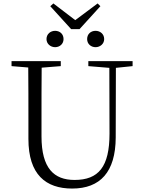

<svg xmlns="http://www.w3.org/2000/svg" viewBox="-20 -1080 832 1115"><path d="M300 -806C327 -806 349 -825 349 -853C349 -883 327 -901 300 -901C274 -901 250 -883 250 -853C250 -825 274 -806 300 -806ZM535 -806C561 -806 585 -825 585 -853C585 -883 561 -901 535 -901C508 -901 486 -883 486 -853C486 -825 508 -806 535 -806ZM290 -1060 272 -1044 393 -911H442L563 -1044L547 -1060L417 -963ZM493 -696 615 -686 616 -304C616 -111 552 -35 413 -35C294 -35 221 -102 221 -288V-389C221 -491 221 -589 222 -687L333 -696V-725H47V-696L144 -688C145 -589 145 -489 145 -389V-273C145 -66 246 15 399 15C562 15 651 -81 652 -281L653 -686L750 -696V-725H493Z"/></svg>

Font: Noto Serif JP Light
Style: Regular
Weight: 300
Designer: Ryoko NISHIZUKA 西塚涼子 (kana & ideographs); Frank Grießhammer (Latin, Greek & Cyrillic); Wenlong ZHANG 张文龙 (bopomofo); San
Foundry: Adobe
Version: Version 2.001;hotconv 1.1.0;makeotfexe 2.6.0